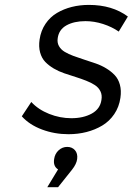

<svg xmlns="http://www.w3.org/2000/svg" viewBox="-20 -550 547 791"><path d="M69.8 -70.8 108.9 -129.9Q137.7 -98.6 182.4 -80.8Q227.1 -63 273.9 -63Q323.2 -63 357.9 -82Q392.6 -101.1 397.9 -138.2Q401.4 -158.2 393.8 -173.8Q386.2 -189.5 370.8 -199.5Q355.5 -209.5 335 -217.5Q314.5 -225.6 291.3 -232.9Q268.1 -240.2 244.9 -248Q221.7 -255.9 201.4 -267.8Q181.2 -279.8 166.5 -294.9Q151.9 -310.1 145.3 -333.7Q138.7 -357.4 143.1 -387.2Q148.4 -423.8 167.5 -451.9Q186.5 -480 214.6 -496.6Q242.7 -513.2 275.9 -521.5Q309.1 -529.8 346.2 -529.8Q442.4 -529.8 506.8 -481.9L469.2 -419.9Q440.9 -439.5 404.5 -451.2Q368.2 -462.9 332 -462.9Q285.2 -462.9 253.9 -445.6Q222.7 -428.2 217.8 -393.1Q214.8 -374.5 222.9 -360.1Q231 -345.7 246.6 -336.4Q262.2 -327.1 283.2 -319.3Q304.2 -311.5 327.4 -304.2Q350.6 -296.9 373.8 -288.8Q397 -280.8 417.2 -268.6Q437.5 -256.3 452.4 -240.7Q467.3 -225.1 473.9 -201.2Q480.5 -177.2 476.1 -147Q470.7 -109.4 450.7 -79.8Q430.7 -50.3 401.1 -32.7Q371.6 -15.1 336.4 -6.1Q301.3 2.9 262.2 2.9Q204.6 2.9 153.1 -16.4Q101.6 -35.6 69.8 -70.8ZM174.8 221.2 219.2 147.9Q198.2 134.8 203.1 105Q206.1 83.5 221.4 69.3Q236.8 55.2 256.8 55.2Q276.9 55.2 288.8 68.8Q300.8 82.5 297.9 105Q295.4 125.5 276.9 148.9L219.2 221.2Z"/></svg>

Font: Trueno Light
Style: Italic
Weight: 300
Designer: Julieta Ulanovsky
Foundry: Julieta Ulanovsky
Version: Version 3.001b | FøM Fix